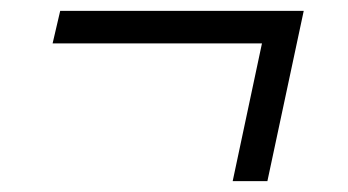

<svg xmlns="http://www.w3.org/2000/svg" viewBox="-20 -334 641 354"><path d="M409 0 463 -254H77L91 -314H540L473 0Z"/></svg>

Font: Red Hat Text
Style: Italic
Weight: 300
Italic angle: -12°
Designer: Pentagram, MCKL
Foundry: Pentagram, MCKL
Version: Version 1.023